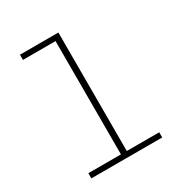

<svg xmlns="http://www.w3.org/2000/svg" viewBox="-172 -868 944 995"><g transform="rotate(-30 300.0 -370.0)"><path d="M88 -31H283V-709H88V-740H318V-31H512V0H88Z"/></g></svg>

Font: IBM Plex Mono ExtraLight
Style: Regular
Weight: 200
Monospace: yes
Designer: Mike Abbink, Paul van der Laan, Pieter van Rosmalen
Foundry: Bold Monday
Version: Version 2.3